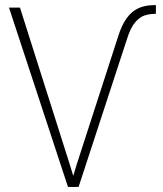

<svg xmlns="http://www.w3.org/2000/svg" viewBox="-20 -741 647 761"><path d="M284.7 -91.3 447.8 -595.2Q462.4 -642.1 482.4 -669.4Q502.4 -696.8 529.3 -708.7Q556.2 -720.7 590.3 -720.7H598.1L597.7 -686H592.3Q574.2 -686 554.4 -680.2Q534.7 -674.3 515.9 -652.8Q497.1 -631.3 482.4 -583.5L291.5 0H256.8ZM59.1 -710.9 255.9 -91.3 283.7 0H249.5L15.6 -710.9Z"/></svg>

Font: Roboto ExtraLight
Style: Regular
Weight: 250
Designer: Christian Robertson
Foundry: Google
Version: Version 3.009; 2024